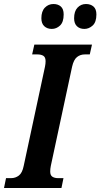

<svg xmlns="http://www.w3.org/2000/svg" viewBox="-57 -936 500 956"><path d="M-37 0 -27 -49H-2Q20 -49 37 -62Q54 -75 61 -110L167 -604Q170 -619 170 -631Q170 -651 159 -658Q148 -665 130 -665H103L114 -714H401L390 -665H365Q343 -665 326.5 -652Q310 -639 302 -604L196 -110Q193 -95 193 -82Q193 -63 204 -56Q215 -49 232 -49H259L249 0ZM363 -792Q340 -792 326 -805.5Q312 -819 312 -845Q312 -880 329 -898Q346 -916 371 -916Q394 -916 408.5 -903.5Q423 -891 423 -864Q423 -826 404.5 -809Q386 -792 363 -792ZM201 -792Q178 -792 163.5 -805.5Q149 -819 149 -845Q149 -880 166.5 -898Q184 -916 209 -916Q232 -916 246 -903.5Q260 -891 260 -864Q260 -826 242 -809Q224 -792 201 -792Z"/></svg>

Font: Noto Serif ExtraCondensed
Style: Bold Italic
Weight: 700
Width: 2
Italic angle: -12°
Designer: Monotype Design Team
Foundry: Monotype Imaging Inc.
Version: Version 2.013; ttfautohint (v1.8.4.7-5d5b)